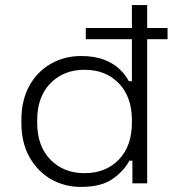

<svg xmlns="http://www.w3.org/2000/svg" viewBox="-20 -720 686 754"><path d="M298 14Q233 14 180 -16.5Q127 -47 95.5 -103.5Q64 -160 64 -237V-249Q64 -326 95 -382.5Q126 -439 179.5 -469.5Q233 -500 298 -500Q352 -500 389 -485.5Q426 -471 449.5 -448.5Q473 -426 486 -401H498V-700H558V0H500V-89H488Q467 -49 422.5 -17.5Q378 14 298 14ZM312 -40Q395 -40 446.5 -93Q498 -146 498 -239V-247Q498 -340 446.5 -393Q395 -446 312 -446Q230 -446 178 -393Q126 -340 126 -247V-239Q126 -146 178 -93Q230 -40 312 -40ZM638 -566H317V-610H638Z"/></svg>

Font: Space Grotesk Variable Light
Style: Regular
Weight: 300
Designer: Florian Karsten
Foundry: Florian Karsten
Version: Version 2.000